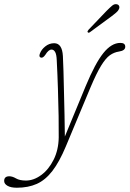

<svg xmlns="http://www.w3.org/2000/svg" viewBox="-141 -654 622 922"><path d="M270.5 -240.5Q316 -350 355.2 -399Q394.5 -448 437 -448Q460.5 -448 460.5 -429.5Q460.5 -411 430.5 -406.5Q407 -403 387 -389Q367 -375 344.8 -339Q322.5 -303 293 -233L175 49.5Q144 123.5 110.5 167Q77 210.5 35.8 229Q-5.5 247.5 -60 247.5Q-89 247.5 -105 238.2Q-121 229 -121 215Q-121 192.5 -96.5 192.5Q-81.5 192.5 -64 202.8Q-46.5 213 -16.5 213Q21 213 57 186.5Q93 160 116.5 113Q140 66 141 6Q141.5 -34.5 140.5 -95.8Q139.5 -157 137.2 -227.2Q135 -297.5 131.5 -364.5Q130.5 -392.5 123.8 -404.2Q117 -416 106.5 -416Q92 -416 76.5 -390.5Q65 -374 55 -377.5Q44.5 -381 50.5 -396.5Q57.5 -416 76.5 -431.2Q95.5 -446.5 119 -446.5Q157.5 -446.5 161 -385Q162.5 -357.5 163.8 -312.8Q165 -268 166.2 -214Q167.5 -160 168.8 -104Q170 -48 170.5 1.5ZM370 -601Q386.5 -617.5 397.5 -626.8Q408.5 -636 420 -633.5Q428 -632 431 -625.2Q434 -618.5 430 -610Q426.5 -601.5 416.5 -593.2Q406.5 -585 395 -576L291 -499.5Q284 -494.5 280.5 -499Q278 -501.5 280 -505Q282 -508.5 284.5 -511.5Z"/></svg>

Font: Fraunces 72pt SuperSoft Thin
Style: Italic
Weight: 100
Italic angle: -16°
Version: Version 1.000;[b76b70a41]